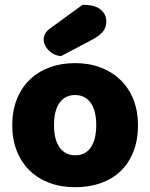

<svg xmlns="http://www.w3.org/2000/svg" viewBox="-20 -764 626 800"><path d="M324 -744Q376 -744 399.5 -724Q423 -704 423 -676Q423 -650 409 -632.5Q395 -615 363 -598L234 -530Q204 -533 183 -554Q162 -575 162 -599Q162 -611 168 -623Q174 -635 188 -645ZM555 -243Q555 -181 536 -132.5Q517 -84 482.5 -51Q448 -18 400 -1Q352 16 293 16Q234 16 186 -2Q138 -20 103.5 -53.5Q69 -87 50 -135Q31 -183 31 -243Q31 -302 50 -350Q69 -398 103.5 -431.5Q138 -465 186 -483Q234 -501 293 -501Q352 -501 400 -482.5Q448 -464 482.5 -430.5Q517 -397 536 -349Q555 -301 555 -243ZM205 -243Q205 -182 228.5 -149.5Q252 -117 294 -117Q336 -117 358.5 -150Q381 -183 381 -243Q381 -303 358 -335.5Q335 -368 293 -368Q251 -368 228 -335.5Q205 -303 205 -243Z"/></svg>

Font: Baloo Chettan
Style: Regular
Weight: 400
Designer: Maithili Shingre and Ek Type
Foundry: Ek Type
Version: Version 1.443;PS 1.000;hotconv 16.6.51;makeotf.lib2.5.65220;